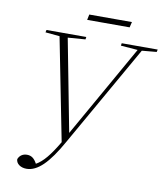

<svg xmlns="http://www.w3.org/2000/svg" viewBox="-91 -867 859 993"><g transform="rotate(10 338.5 -370.0)"><path d="M486 -661 575 -654 450 -433 301 -170 208 -654 300 -661 302 -674H93L90 -661L165 -654L271 -116C228 -43 195 -3 159 17C144 -11 128 -21 106 -21C86 -21 68 -11 60 10C60 33 83 51 115 51C173 51 228 -3 295 -123L597 -654L674 -661L677 -674H488ZM291 -762H514L521 -791H297Z"/></g></svg>

Font: Source Serif 4 Display Light
Style: Italic
Weight: 300
Italic angle: -12°
Designer: Frank Grießhammer
Foundry: Adobe Systems Incorporated
Version: Version 4.004;hotconv 1.0.117;makeotfexe 2.5.65602